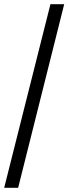

<svg xmlns="http://www.w3.org/2000/svg" viewBox="-20 -780 328 921"><path d="M0 121 222 -760H288L67 121Z"/></svg>

Font: Noto Serif Khmer SemiBold
Style: Regular
Weight: 600
Version: Version 2.003